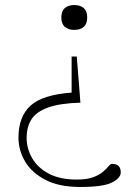

<svg xmlns="http://www.w3.org/2000/svg" viewBox="-20 -539 530 764"><path d="M275.5 -420Q252.5 -420 238.2 -432Q224 -444 224 -469.5Q224 -495 238.2 -507Q252.5 -519 275.5 -519Q299 -519 313 -507Q327 -495 327 -469.5Q327 -444 313 -432Q299 -420 275.5 -420ZM299 205Q215.5 205 161 176.8Q106.5 148.5 80 103.8Q53.5 59 53.5 8.5Q53.5 -74.5 101 -118.2Q148.5 -162 265 -170.5V-314H285.5L300 -130.5Q217.5 -128 170.8 -111Q124 -94 105 -63.8Q86 -33.5 86 9.5Q86 52.5 108 90.5Q130 128.5 174.2 152Q218.5 175.5 285.5 175.5Q326.5 175.5 351.2 166Q376 156.5 390.2 144.2Q404.5 132 412 122.5Q419.5 113 426 113Q460.5 113 460.5 147Q460.5 169 426 187Q391.5 205 299 205Z"/></svg>

Font: Newsreader Caption ExtraLight
Style: Regular
Weight: 275
Designer: Hugues Gentile
Foundry: Production Type
Version: Version 1.001